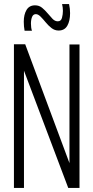

<svg xmlns="http://www.w3.org/2000/svg" viewBox="-20 -917 456 937"><path d="M48 0V-701H103L319 -121V-700H368V0H313L97 -572V0ZM100 -767Q96 -788 96 -811Q96 -846 109.5 -868.5Q123 -891 151 -891Q171 -891 185.5 -879Q200 -867 212.5 -852Q225 -837 236.5 -825Q248 -813 262 -813Q278 -813 282.5 -830Q287 -847 287 -864Q287 -881 283 -897H317Q322 -875 322 -853Q322 -815 308.5 -791.5Q295 -768 266 -768Q247 -768 231.5 -780Q216 -792 203 -808Q190 -824 178 -836Q166 -848 155 -848Q142 -848 136.5 -834.5Q131 -821 131 -802Q131 -781 136 -767Z"/></svg>

Font: Georama Condensed Light
Style: Regular
Weight: 300
Width: 3
Designer: Jean-Baptiste Levee
Foundry: Production Type
Version: Version 1.000